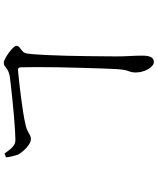

<svg xmlns="http://www.w3.org/2000/svg" viewBox="73 -878 853 1040"><g transform="rotate(-90 500.0 -357.5)"><path d="M656 -670Q656 -680 652 -684Q648 -688 639 -687Q617 -685 580 -681Q543 -677 500 -671.5Q457 -666 415 -659.5Q373 -653 340 -645Q325 -642 312 -635Q299 -628 288.5 -622.5Q278 -617 268 -617Q253 -617 235.5 -629Q218 -641 203.5 -658Q189 -675 183 -687Q179 -698 174.5 -716Q170 -734 168 -752L189 -760Q198 -748 207.5 -735Q217 -722 229.5 -712Q242 -702 261 -701Q276 -701 312 -703Q348 -705 393 -709Q438 -713 482.5 -717.5Q527 -722 561.5 -726Q596 -730 610 -732Q632 -737 643 -744.5Q654 -752 662 -758Q670 -764 681 -764Q689 -764 704 -756Q719 -748 735 -736.5Q751 -725 761.5 -714Q772 -703 772 -696Q772 -686 765 -680Q758 -674 747 -666Q737 -658 733.5 -648.5Q730 -639 728 -618Q725 -585 722.5 -534Q720 -483 718.5 -425.5Q717 -368 716.5 -313Q716 -258 715.5 -215.5Q715 -173 715 -154Q715 -118 717 -82.5Q719 -47 719 -19Q720 14 712 31.5Q704 49 684 49Q672 49 659 35.5Q646 22 637 -1Q628 -24 628 -51Q628 -70 635.5 -89Q643 -108 646 -149Q648 -177 649.5 -228Q651 -279 653 -341.5Q655 -404 656 -467Q657 -530 657 -583.5Q657 -637 656 -670Z"/></g></svg>

Font: Noto Serif KR
Style: Regular
Weight: 400
Designer: Ryoko NISHIZUKA  (kana & ideographs); Frank Grießhammer (Latin, Greek & Cyrillic); Wenlong ZHANG  (bopomofo); Sandoll Co
Foundry: Adobe
Version: Version 2.003-H1;hotconv 1.1.1;makeotfexe 2.6.0